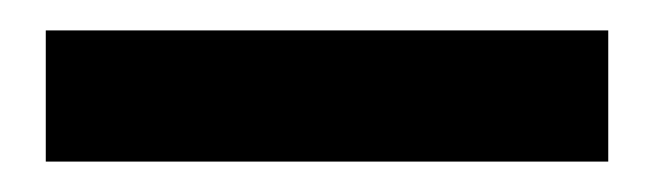

<svg xmlns="http://www.w3.org/2000/svg" viewBox="-20 -740 426 125"><path d="M9.8 -634.8V-720.2H376V-634.8Z"/></svg>

Font: SVN-Poppins Medium
Style: Regular
Weight: 500
Designer: Ninad Kale (Devanagari), Jonny Pinhorn (Latin)
Foundry: Indian Type Foundry
Version: Version 3.002 2017